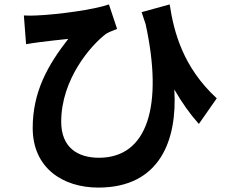

<svg xmlns="http://www.w3.org/2000/svg" viewBox="-20 -785 1040 869"><path d="M88 -715 98 -585C120 -589 136 -591 158 -594C187 -598 250 -605 289 -609C196 -490 128 -369 128 -206C128 -24 265 64 425 64C705 64 783 -152 769 -380C803 -321 839 -270 880 -224L961 -340C808 -481 767 -640 748 -765L621 -730C627 -712 633 -694 639 -676C719 -310 650 -71 428 -71C332 -71 257 -117 257 -234C257 -426 391 -580 460 -632C475 -641 495 -648 510 -654L473 -765C406 -741 240 -719 145 -715C126 -714 106 -714 88 -715Z"/></svg>

Font: Source Han Sans JP
Style: Bold
Weight: 700
Designer: Ryoko NISHIZUKA 西塚涼子 (kana, bopomofo & ideographs); Paul D. Hunt (Latin, Greek & Cyrillic); Sandoll Communications 산돌커뮤니
Foundry: Adobe
Version: Version 2.002;hotconv 1.0.116;makeotfexe 2.5.65601